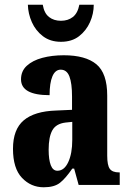

<svg xmlns="http://www.w3.org/2000/svg" viewBox="-20 -783 550 813"><path d="M165 10Q111 10 73 -30Q35 -70 35 -153Q35 -235 80.5 -273.5Q126 -312 218 -315L285 -318V-374Q285 -430 274 -459Q263 -488 237 -488Q214 -488 202 -460Q190 -432 190 -380Q69 -380 69 -447Q69 -482 93.5 -504.5Q118 -527 159 -538Q200 -549 250 -549Q342 -549 388 -511Q434 -473 434 -378V-124Q434 -83 445 -68Q456 -53 484 -53H487V0H313L294 -69H286Q258 -28 234 -9Q210 10 165 10ZM223 -60Q252 -60 269 -96.5Q286 -133 286 -191V-267L257 -264Q217 -259 201.5 -231Q186 -203 186 -149Q186 -107 195 -83.5Q204 -60 223 -60ZM238 -606Q193 -606 162 -629.5Q131 -653 115 -689Q99 -725 98 -763H161Q167 -727 187.5 -711Q208 -695 238 -695Q268 -695 288.5 -711Q309 -727 316 -763H377Q377 -725 361 -689Q345 -653 314.5 -629.5Q284 -606 238 -606Z"/></svg>

Font: Noto Serif Khmer ExtraCondensed ExtraBold
Style: Regular
Weight: 800
Width: 2
Designer: Danh Hong and the Monotype Design Team
Foundry: Monotype Imaging Inc.
Version: Version 2.004; ttfautohint (v1.8.4.7-5d5b)